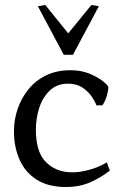

<svg xmlns="http://www.w3.org/2000/svg" viewBox="-20 -742 483 771"><path d="M409 -90 421 -57Q387 -30 343.5 -10.5Q300 9 244 9Q174 9 127.5 -20.5Q81 -50 58.5 -101Q36 -152 36 -215Q36 -260 50.5 -303.5Q65 -347 93.5 -382.5Q122 -418 164.5 -439Q207 -460 264 -460Q307 -460 341 -445.5Q375 -431 395 -414.5Q415 -398 415 -392Q415 -379 409 -357.5Q403 -336 391 -319H367Q361 -336 347 -356Q333 -376 310 -391Q287 -406 253 -406Q209 -406 180 -378.5Q151 -351 137.5 -308.5Q124 -266 124 -222Q124 -131 165 -90.5Q206 -50 270 -50Q302 -50 340 -60.5Q378 -71 409 -90ZM273 -522H236L132 -717L162 -722L254 -608L347 -722L377 -717Z"/></svg>

Font: Average
Style: Regular
Weight: 400
Designer: Eduardo Tunni
Foundry: Eduardo Rodriguez Tunni
Version: Version 1.003; ttfautohint (v1.8.4.7-5d5b)